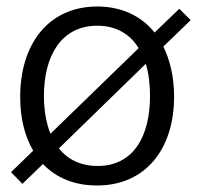

<svg xmlns="http://www.w3.org/2000/svg" viewBox="-20 -560 623 590"><path d="M531 -533 455 -460C415 -510 355 -540 279 -540C130 -540 42 -426 42 -262C42 -198 56 -141 82 -97L14 -31L49 5L112 -56C152 -14 208 10 278 10C428 10 515 -103 515 -263C515 -322 503 -374 482 -417L566 -498ZM115 -265C115 -388 168 -481 279 -481C337 -481 380 -455 406 -412L135 -149C122 -182 115 -222 115 -265ZM280 -50C228 -50 188 -70 161 -104L428 -364C437 -335 441 -301 441 -265C441 -141 390 -50 280 -50Z"/></svg>

Font: Cheyenne Sans Light
Style: Regular
Weight: 300
Designer: The Public Sans project authors (U.S. Web Design System), Libre Franklin designed by Pablo Impallari and Rodrigo Fuenzal
Foundry: The Cheyenne Sans Project Authors
Version: Version 2.007